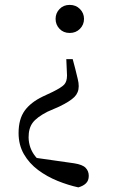

<svg xmlns="http://www.w3.org/2000/svg" viewBox="-20 -551 472 801"><path d="M270.8 -530.6Q296.6 -530.6 313.5 -513.4Q330.5 -496.2 330.5 -472.2Q330.5 -448 313.5 -430.7Q296.6 -413.5 270.8 -413.5Q244.8 -413.5 228.4 -430.7Q211.9 -448 211.9 -472.2Q211.9 -496.2 228.4 -513.4Q244.8 -530.6 270.8 -530.6ZM57.5 4.2Q57.5 -53.7 82.7 -88.9Q107.9 -124.1 158.8 -148.5L199.4 -167.5Q235.7 -185.4 247.6 -197.9Q259.5 -210.4 259.6 -236.1L256.6 -304.3H283.3L293.9 -264.3Q300.6 -236.5 304.5 -220.8Q308.4 -205.1 308.4 -191.4Q308.4 -164.5 290.3 -146.3Q272.1 -128.1 227.1 -106.3L178 -84.9Q133 -61.8 116 -38.5Q99 -15.2 99.3 22.7Q100.3 67.6 127.6 101.5Q154.9 135.3 212.3 168.7L100.9 103.4L289.1 130.2Q324.5 135.7 337.4 149.3Q350.3 163 350.3 182.5Q350.3 202.5 338.6 213.8Q327 225.1 306.8 230.7Q264.5 221.5 220.4 203.7Q176.4 186 139.3 158.5Q102.2 130.9 79.8 92.3Q57.5 53.6 57.5 4.2Z"/></svg>

Font: Noto Serif JP
Style: Regular
Weight: 200
Designer: Ryoko NISHIZUKA 西塚涼子 (kana & ideographs); Frank Grießhammer (Latin, Greek & Cyrillic); Wenlong ZHANG 张文龙 (bopomofo); San
Foundry: Adobe
Version: Version 2.001;hotconv 1.1.0;makeotfexe 2.6.0